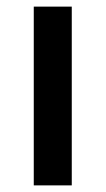

<svg xmlns="http://www.w3.org/2000/svg" viewBox="-20 -560 319 580"><path d="M196.8 0H82V-540H196.8Z"/></svg>

Font: OpenSans-Semibold
Style: Regular
Weight: 600
Foundry: Ascender Corporation
Version: Version 1.10